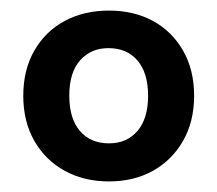

<svg xmlns="http://www.w3.org/2000/svg" viewBox="-20 -735 411 363"><path d="M186 -392Q139 -392 102.5 -412Q66 -432 45 -468.5Q24 -505 24 -554Q24 -603 45 -639.5Q66 -676 102.5 -695.5Q139 -715 186 -715Q233 -715 269 -695.5Q305 -676 326 -639.5Q347 -603 347 -554Q347 -505 326 -468.5Q305 -432 269 -412Q233 -392 186 -392ZM186 -464Q220 -464 240 -487.5Q260 -511 260 -554Q260 -597 240 -620.5Q220 -644 185 -644Q152 -644 131.5 -621Q111 -598 111 -554Q111 -511 131 -487.5Q151 -464 186 -464Z"/></svg>

Font: Nunito Sans 9pt
Style: Bold
Weight: 700
Version: Version 3.101;gftools[0.9.27]